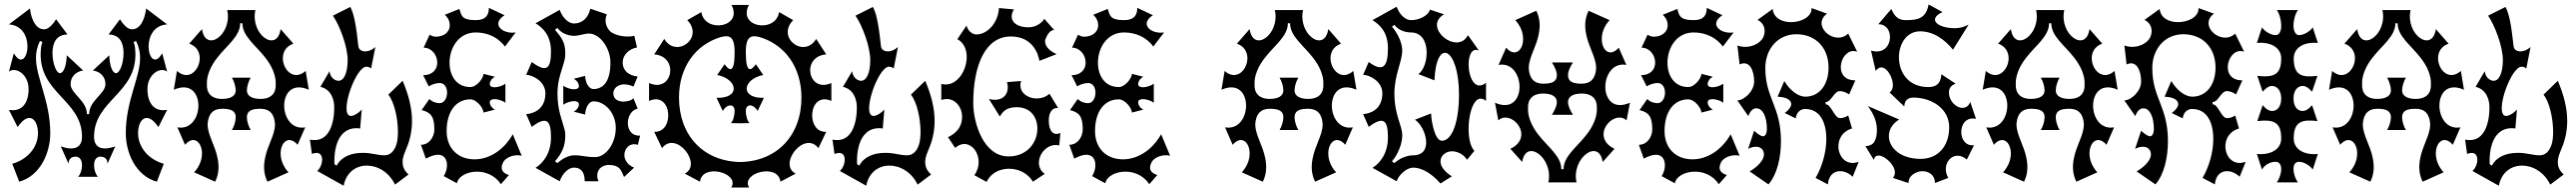

<svg xmlns="http://www.w3.org/2000/svg" viewBox="-20 -790 11530 858"><path d="M706 -552C673 -494 645 -536 645 -582C645 -625 667 -677 728 -681L634 -752C627 -695 604 -659 571 -659C555 -659 537 -672 517 -704L466 -636C515 -635 533 -600 533 -553C533 -505 515 -463 500 -463C483 -463 471 -495 469 -543L396 -475C430 -470 452 -446 452 -414C452 -371 379 -341 379 -280H369C369 -341 296 -371 296 -414C296 -446 318 -470 352 -475L279 -543C277 -495 265 -463 248 -463C233 -463 215 -505 215 -553C215 -600 233 -635 282 -636L231 -704C211 -672 193 -659 177 -659C144 -659 121 -695 114 -752L20 -681C81 -677 103 -625 103 -582C103 -536 75 -494 42 -552L20 -470C50 -493 108 -459 108 -392C108 -330 79 -289 20 -299L59 -222C110 -298 150 -256 150 -195C150 -133 105 -78 35 -58L66 22C162 -5 205 -109 205 -195C205 -338 141 -443 141 -531C141 -556 146 -581 159 -607L170 -602C166 -592 163 -582 162 -553C157 -372 347 -342 347 -179C347 -134 317 -113 252 -136L287 -58C286 -82 303 -90 318 -90C339 -90 347 -72 347 -51C347 -33 341 -13 330 0H418C407 -13 401 -33 401 -51C401 -72 409 -90 430 -90C445 -90 462 -82 461 -58L496 -136C431 -113 401 -134 401 -179C401 -342 591 -372 586 -553C585 -582 582 -592 578 -602L589 -607C602 -581 607 -556 607 -531C607 -443 543 -338 543 -195C543 -109 586 -5 682 22L713 -58C643 -78 598 -133 598 -195C598 -256 638 -298 689 -222L728 -299C669 -289 640 -330 640 -392C640 -459 698 -493 728 -470Z M1252 -318C1252 -372 1287 -422 1362 -389L1348 -473C1295 -426 1246 -478 1246 -530C1246 -556 1259 -583 1293 -595L1236 -660C1220 -552 1099 -635 1123 -745H997C1021 -635 900 -552 884 -660L827 -595C861 -583 874 -556 874 -530C874 -478 825 -426 772 -473L758 -389C833 -422 868 -372 868 -318C868 -266 835 -210 774 -221L808 -143C847 -188 884 -155 884 -104C884 -78 874 -47 849 -20L943 22C960 -13 961 -46 954 -82C943 -140 911 -184 909 -232C911 -280 933 -304 974 -304C1013 -304 1035 -295 1035 -266C1035 -249 1028 -226 1018 -209H1102C1092 -226 1085 -249 1085 -266C1085 -295 1107 -304 1146 -304C1187 -304 1209 -280 1211 -232C1209 -184 1177 -140 1166 -82C1159 -46 1160 -13 1177 22L1271 -20C1246 -47 1236 -78 1236 -104C1236 -155 1273 -188 1312 -143L1346 -221C1285 -210 1252 -266 1252 -318ZM1146 -348C1107 -348 1085 -362 1085 -386C1085 -403 1092 -426 1102 -443H1018C1028 -426 1035 -403 1035 -386C1035 -362 1013 -348 974 -348C924 -348 904 -376 906 -414C904 -451 923 -496 954 -534C995 -587 1055 -628 1055 -686H1065C1065 -628 1125 -587 1166 -534C1197 -496 1216 -451 1214 -414C1216 -376 1196 -348 1146 -348Z M1518 40C1530 -21 1574 -50 1622 -50C1670 -50 1721 -21 1748 35L1808 -10C1791 -27 1782 -42 1782 -66C1782 -90 1791 -106 1800 -129C1817 -170 1824 -210 1824 -250C1824 -309 1808 -368 1782 -429L1718 -367C1745 -334 1761 -260 1761 -201C1761 -179 1759 -159 1754 -144C1745 -116 1728 -96 1701 -96C1668 -96 1645 -107 1604 -107C1552 -107 1508 -90 1487 -50L1477 -56C1473 -149 1506 -228 1592 -216L1599 -301C1590 -289 1557 -263 1541 -275C1505 -302 1574 -492 1620 -492C1632 -492 1638 -486 1641 -484L1660 -580C1627 -550 1587 -557 1584 -583C1575 -664 1567 -723 1548 -759L1470 -720C1499 -678 1536 -584 1536 -521C1536 -466 1520 -429 1495 -429C1477 -429 1457 -446 1455 -472L1414 -402C1461 -391 1476 -347 1476 -310C1476 -247 1457 -148 1367 -166L1376 -102C1435 -126 1430 -52 1400 -26Z M2275 -190C2234 -118 2169 -78 2104 -78C2029 -78 1979 -128 1979 -204C1979 -292 2021 -346 2085 -346C2114 -346 2144 -306 2144 -287L2195 -300C2179 -309 2172 -322 2172 -332C2172 -343 2181 -347 2194 -347C2209 -347 2230 -340 2242 -331V-416C2230 -407 2209 -400 2194 -400C2181 -400 2172 -404 2172 -415C2172 -425 2179 -438 2195 -447L2144 -460C2144 -441 2114 -401 2085 -401C2022 -401 1992 -453 1992 -510C1992 -575 2032 -645 2109 -645C2166 -645 2212 -620 2240 -582L2288 -645C2231 -636 2175 -681 2238 -722L2168 -755C2168 -722 2154 -700 2109 -700C2045 -700 2045 -722 2036 -750L1971 -724C1987 -709 1993 -693 1993 -678C1993 -643 1962 -626 1931 -626C1922 -626 1912 -629 1903 -635L1876 -577C1913 -577 1937 -543 1937 -510C1937 -481 1917 -454 1874 -454L1899 -404C1913 -413 1932 -419 1948 -419C1970 -419 1981 -398 1981 -376C1981 -353 1969 -329 1948 -329C1929 -329 1911 -337 1902 -348L1867 -298C1909 -288 1924 -268 1924 -212C1924 -178 1901 -143 1864 -143L1886 -81C1925 -102 1953 -104 1969 -87C1985 -70 1985 -33 1966 -3L2025 29C2031 -2 2071 -23 2115 -23C2153 -23 2195 -7 2222 33L2258 -8C2236 -14 2214 -29 2232 -65C2245 -89 2285 -102 2315 -94Z M2790 -240C2790 -268 2804 -297 2834 -305L2815 -351C2805 -340 2786 -336 2770 -336C2749 -336 2725 -345 2725 -373C2725 -401 2754 -413 2772 -413C2786 -413 2802 -410 2815 -403L2834 -448C2796 -452 2767 -473 2767 -511C2767 -543 2793 -571 2831 -578L2819 -630C2784 -621 2729 -631 2709 -652C2690 -672 2685 -701 2696 -726L2622 -751C2613 -711 2587 -685 2549 -685C2522 -685 2496 -714 2485 -746L2377 -686C2409 -666 2446 -633 2446 -560C2446 -485 2428 -462 2360 -513L2335 -456C2367 -454 2421 -425 2421 -373C2421 -301 2367 -282 2335 -280L2360 -223C2428 -274 2446 -251 2446 -176C2446 -103 2409 -60 2377 -40L2485 20C2496 -12 2522 -41 2549 -41C2572 -41 2597 -30 2597 20H2659C2649 3 2645 -47 2702 -53C2756 -53 2760 -28 2773 1L2818 -41C2781 -55 2770 -88 2776 -110C2782 -132 2801 -153 2835 -143L2845 -184C2807 -182 2790 -210 2790 -240ZM2644 -88C2599 -88 2590 -96 2549 -96C2527 -96 2497 -82 2475 -61L2464 -69C2496 -107 2510 -137 2510 -185C2510 -198 2508 -209 2505 -217C2496 -254 2475 -296 2475 -373C2475 -438 2498 -483 2507 -523C2509 -531 2510 -540 2510 -551C2510 -599 2496 -619 2464 -657L2475 -665C2490 -644 2519 -630 2549 -630C2575 -630 2595 -641 2620 -640C2671 -635 2712 -570 2712 -511C2712 -432 2685 -394 2638 -392C2609 -392 2599 -432 2599 -451L2548 -438C2564 -429 2571 -416 2571 -406C2571 -395 2562 -391 2549 -391C2534 -391 2513 -398 2501 -407V-322C2513 -331 2534 -338 2549 -338C2562 -338 2571 -334 2571 -323C2571 -313 2564 -300 2548 -291L2599 -278C2599 -297 2609 -337 2638 -337C2685 -337 2736 -288 2736 -218C2736 -148 2691 -88 2644 -88Z M3701 -419C3596 -372 3564 -538 3678 -547L3633 -616C3579 -527 3453 -621 3530 -700L3467 -736C3452 -640 3279 -667 3332 -768H3254C3307 -667 3134 -640 3119 -736L3056 -700C3133 -621 3007 -527 2953 -616L2908 -547C3022 -538 2990 -372 2885 -419V-339C2989 -385 3001 -196 2908 -201L2943 -128C3005 -209 3126 -56 3045 -14L3113 22C3123 -63 3293 -17 3253 48H3333C3293 -17 3463 -63 3473 22L3541 -14C3460 -56 3581 -209 3643 -128L3678 -201C3585 -196 3597 -385 3701 -339ZM3293 -66C3129 -69 3019 -184 3019 -354C3019 -490 3093 -590 3205 -624C3240 -633 3268 -633 3268 -558C3268 -506 3262 -481 3249 -481C3242 -481 3234 -488 3223 -503L3190 -455C3238 -445 3264 -418 3264 -394C3264 -371 3239 -351 3187 -353L3215 -294C3225 -311 3238 -319 3249 -319C3260 -319 3268 -310 3268 -293C3268 -276 3261 -245 3250 -240L3293 -239L3336 -240C3325 -245 3318 -276 3318 -293C3318 -310 3326 -319 3337 -319C3348 -319 3361 -311 3371 -294L3399 -353C3347 -351 3322 -371 3322 -394C3322 -418 3348 -445 3396 -455L3363 -503C3352 -488 3344 -481 3337 -481C3324 -481 3318 -506 3318 -558C3318 -633 3346 -633 3381 -624C3493 -590 3567 -490 3567 -354C3567 -184 3457 -69 3293 -66Z M3857 40C3869 -21 3913 -50 3961 -50C4009 -50 4060 -21 4087 35L4147 -10C4130 -27 4121 -42 4121 -66C4121 -90 4130 -106 4139 -129C4156 -170 4163 -210 4163 -250C4163 -309 4147 -368 4121 -429L4057 -367C4084 -334 4100 -260 4100 -201C4100 -179 4098 -159 4093 -144C4084 -116 4067 -96 4040 -96C4007 -96 3984 -107 3943 -107C3891 -107 3847 -90 3826 -50L3816 -56C3812 -149 3845 -228 3931 -216L3938 -301C3929 -289 3896 -263 3880 -275C3844 -302 3913 -492 3959 -492C3971 -492 3977 -486 3980 -484L3999 -580C3966 -550 3926 -557 3923 -583C3914 -664 3906 -723 3887 -759L3809 -720C3838 -678 3875 -584 3875 -521C3875 -466 3859 -429 3834 -429C3816 -429 3796 -446 3794 -472L3753 -402C3800 -391 3815 -347 3815 -310C3815 -247 3796 -148 3706 -166L3715 -102C3774 -126 3769 -52 3739 -26Z M4396 23C4413 -16 4454 -36 4496 -36C4537 -36 4580 -17 4603 22L4656 -13C4594 -56 4652 -158 4721 -140L4726 -196C4695 -181 4674 -204 4674 -252C4674 -289 4691 -311 4716 -307L4677 -371C4627 -325 4528 -359 4550 -428L4487 -423C4503 -365 4461 -332 4406 -348L4455 -269C4465 -287 4481 -311 4530 -311C4593 -311 4623 -266 4623 -215C4623 -154 4578 -91 4494 -91C4381 -91 4336 -242 4336 -330C4336 -500 4391 -627 4504 -627C4602 -627 4627 -549 4632 -518L4709 -548C4670 -565 4650 -593 4660 -617C4667 -634 4679 -656 4698 -656L4654 -706C4645 -690 4619 -668 4583 -668C4523 -668 4490 -702 4518 -748L4451 -754C4447 -685 4397 -636 4350 -636C4329 -636 4310 -656 4306 -676L4265 -615C4352 -567 4291 -389 4193 -415V-343C4245 -362 4286 -318 4286 -268C4286 -227 4265 -197 4223 -177L4255 -129C4322 -188 4396 -85 4341 -7Z M5177 -190C5136 -118 5071 -78 5006 -78C4931 -78 4881 -128 4881 -204C4881 -292 4923 -346 4987 -346C5016 -346 5046 -306 5046 -287L5097 -300C5081 -309 5074 -322 5074 -332C5074 -343 5083 -347 5096 -347C5111 -347 5132 -340 5144 -331V-416C5132 -407 5111 -400 5096 -400C5083 -400 5074 -404 5074 -415C5074 -425 5081 -438 5097 -447L5046 -460C5046 -441 5016 -401 4987 -401C4924 -401 4894 -453 4894 -510C4894 -575 4934 -645 5011 -645C5068 -645 5114 -620 5142 -582L5190 -645C5133 -636 5077 -681 5140 -722L5070 -755C5070 -722 5056 -700 5011 -700C4947 -700 4947 -722 4938 -750L4873 -724C4889 -709 4895 -693 4895 -678C4895 -643 4864 -626 4833 -626C4824 -626 4814 -629 4805 -635L4778 -577C4815 -577 4839 -543 4839 -510C4839 -481 4819 -454 4776 -454L4801 -404C4815 -413 4834 -419 4850 -419C4872 -419 4883 -398 4883 -376C4883 -353 4871 -329 4850 -329C4831 -329 4813 -337 4804 -348L4769 -298C4811 -288 4826 -268 4826 -212C4826 -178 4803 -143 4766 -143L4788 -81C4827 -102 4855 -104 4871 -87C4887 -70 4887 -33 4868 -3L4927 29C4933 -2 4973 -23 5017 -23C5055 -23 5097 -7 5124 33L5160 -8C5138 -14 5116 -29 5134 -65C5147 -89 5187 -102 5217 -94Z M5941 -318C5941 -372 5976 -422 6051 -389L6037 -473C5984 -426 5935 -478 5935 -530C5935 -556 5948 -583 5982 -595L5925 -660C5909 -552 5788 -635 5812 -745H5686C5710 -635 5589 -552 5573 -660L5516 -595C5550 -583 5563 -556 5563 -530C5563 -478 5514 -426 5461 -473L5447 -389C5522 -422 5557 -372 5557 -318C5557 -266 5524 -210 5463 -221L5497 -143C5536 -188 5573 -155 5573 -104C5573 -78 5563 -47 5538 -20L5632 22C5649 -13 5650 -46 5643 -82C5632 -140 5600 -184 5598 -232C5600 -280 5622 -304 5663 -304C5702 -304 5724 -295 5724 -266C5724 -249 5717 -226 5707 -209H5791C5781 -226 5774 -249 5774 -266C5774 -295 5796 -304 5835 -304C5876 -304 5898 -280 5900 -232C5898 -184 5866 -140 5855 -82C5848 -46 5849 -13 5866 22L5960 -20C5935 -47 5925 -78 5925 -104C5925 -155 5962 -188 6001 -143L6035 -221C5974 -210 5941 -266 5941 -318ZM5835 -348C5796 -348 5774 -362 5774 -386C5774 -403 5781 -426 5791 -443H5707C5717 -426 5724 -403 5724 -386C5724 -362 5702 -348 5663 -348C5613 -348 5593 -376 5595 -414C5593 -451 5612 -496 5643 -534C5684 -587 5744 -628 5744 -686H5754C5754 -628 5814 -587 5855 -534C5886 -496 5905 -451 5903 -414C5905 -376 5885 -348 5835 -348Z M6478 -2C6393 -55 6430 -114 6479 -114C6500 -114 6529 -103 6546 -76L6579 -116C6561 -134 6553 -173 6553 -214C6553 -293 6583 -380 6631 -339V-420C6581 -380 6553 -446 6553 -502C6553 -543 6568 -578 6599 -564L6550 -633C6502 -540 6345 -669 6443 -726L6380 -747C6373 -721 6334 -700 6295 -700C6268 -700 6242 -728 6231 -760L6123 -700C6155 -680 6192 -647 6192 -574C6192 -499 6174 -462 6106 -513L6081 -456C6113 -454 6167 -425 6167 -373C6167 -301 6113 -282 6081 -280L6106 -223C6174 -274 6192 -251 6192 -176C6192 -103 6155 -60 6123 -40L6231 20C6242 -12 6278 -41 6305 -41C6342 -41 6387 -16 6427 30ZM6210 -69C6238 -102 6256 -148 6256 -185C6256 -232 6221 -273 6221 -373C6221 -456 6256 -515 6256 -565C6256 -596 6238 -638 6210 -671L6221 -679C6236 -658 6265 -645 6295 -645C6389 -645 6377 -491 6328 -459L6400 -431C6409 -628 6510 -575 6510 -368C6510 -244 6479 -161 6433 -161C6404 -161 6387 -239 6385 -283L6313 -255C6362 -223 6399 -96 6305 -96C6277 -96 6243 -82 6221 -61Z M7165 -402C7165 -454 7198 -511 7259 -500L7225 -577C7186 -532 7149 -565 7149 -616C7149 -642 7159 -673 7184 -700L7090 -742C7073 -707 7072 -674 7079 -638C7090 -580 7122 -536 7124 -488C7122 -440 7100 -416 7059 -416C7020 -416 6998 -425 6998 -454C6998 -471 7006 -488 7020 -511H6926C6940 -488 6948 -471 6948 -454C6948 -425 6926 -416 6887 -416C6846 -416 6824 -440 6822 -488C6824 -536 6856 -580 6867 -638C6874 -674 6873 -707 6856 -742L6762 -700C6787 -673 6797 -642 6797 -616C6797 -565 6760 -532 6721 -577L6687 -500C6748 -511 6781 -454 6781 -402C6781 -348 6746 -298 6671 -331L6686 -252C6724 -288 6789 -241 6789 -190C6789 -167 6776 -142 6740 -125L6793 -66C6809 -174 6934 -85 6910 25H7036C7012 -85 7137 -174 7153 -66L7206 -125C7170 -142 7157 -167 7157 -190C7157 -241 7222 -288 7260 -252L7275 -331C7200 -298 7165 -348 7165 -402ZM7079 -186C7038 -133 6978 -92 6978 -34H6968C6968 -92 6908 -133 6867 -186C6836 -224 6817 -269 6819 -306C6817 -344 6837 -372 6887 -372C6926 -372 6948 -358 6948 -334C6948 -318 6940 -300 6926 -277H7020C7006 -300 6998 -318 6998 -334C6998 -358 7020 -372 7059 -372C7109 -372 7129 -344 7127 -306C7129 -269 7110 -224 7079 -186Z M7726 -190C7685 -118 7620 -78 7555 -78C7480 -78 7430 -128 7430 -204C7430 -292 7472 -346 7536 -346C7565 -346 7595 -306 7595 -287L7646 -300C7630 -309 7623 -322 7623 -332C7623 -343 7632 -347 7645 -347C7660 -347 7681 -340 7693 -331V-416C7681 -407 7660 -400 7645 -400C7632 -400 7623 -404 7623 -415C7623 -425 7630 -438 7646 -447L7595 -460C7595 -441 7565 -401 7536 -401C7473 -401 7443 -453 7443 -510C7443 -575 7483 -645 7560 -645C7617 -645 7663 -620 7691 -582L7739 -645C7682 -636 7626 -681 7689 -722L7619 -755C7619 -722 7605 -700 7560 -700C7496 -700 7496 -722 7487 -750L7422 -724C7438 -709 7444 -693 7444 -678C7444 -643 7413 -626 7382 -626C7373 -626 7363 -629 7354 -635L7327 -577C7364 -577 7388 -543 7388 -510C7388 -481 7368 -454 7325 -454L7350 -404C7364 -413 7383 -419 7399 -419C7421 -419 7432 -398 7432 -376C7432 -353 7420 -329 7399 -329C7380 -329 7362 -337 7353 -348L7318 -298C7360 -288 7375 -268 7375 -212C7375 -178 7352 -143 7315 -143L7337 -81C7376 -102 7404 -104 7420 -87C7436 -70 7436 -33 7417 -3L7476 29C7482 -2 7522 -23 7566 -23C7604 -23 7646 -7 7673 33L7709 -8C7687 -14 7665 -29 7683 -65C7696 -89 7736 -102 7766 -94Z M7895 34C7933 -9 7951 -84 7951 -159C7951 -315 7881 -351 7881 -486C7881 -570 7936 -637 8020 -637C8106 -637 8164 -577 8164 -488C8164 -410 8122 -358 8060 -358C8028 -358 7991 -386 7966 -428L7936 -358C7991 -356 8024 -327 7968 -285L8017 -261C8021 -290 8040 -303 8059 -303C8126 -303 8154 -243 8154 -169C8154 -111 8136 -46 8106 5L8161 34C8167 -35 8231 -40 8272 0L8299 -67C8204 -32 8167 -185 8269 -216L8252 -274C8242 -267 8228 -262 8216 -262C8189 -262 8177 -324 8151 -324V-334C8177 -334 8188 -383 8215 -383C8227 -383 8243 -377 8256 -368L8284 -431C8176 -430 8219 -585 8292 -559L8252 -640C8191 -582 8085 -676 8157 -729L8088 -754C8090 -715 8042 -691 7996 -691C7956 -691 7918 -709 7914 -750L7846 -701C7881 -685 7887 -643 7866 -614C7845 -586 7796 -571 7756 -587L7766 -502C7810 -523 7831 -475 7831 -426C7831 -385 7791 -344 7756 -341L7805 -271C7814 -297 7828 -306 7841 -306C7869 -306 7888 -269 7888 -214C7888 -194 7881 -181 7871 -181C7862 -181 7846 -191 7831 -206L7804 -125C7850 -147 7875 -126 7875 -100C7875 -76 7849 -46 7811 -24Z M8522 28C8521 -8 8560 -25 8584 -25C8612 -25 8641 -8 8640 28L8700 5C8664 -55 8722 -128 8783 -77L8815 -141C8777 -137 8758 -168 8758 -200C8758 -234 8779 -268 8824 -259L8798 -335C8792 -316 8778 -308 8763 -308C8736 -308 8703 -337 8703 -377C8703 -394 8711 -409 8733 -416L8669 -458C8667 -430 8658 -401 8610 -401C8519 -401 8479 -469 8479 -534C8479 -592 8512 -649 8572 -650C8634 -651 8686 -611 8721 -568L8791 -680C8770 -669 8749 -664 8730 -664C8650 -664 8606 -705 8674 -736L8612 -770C8600 -709 8567 -700 8510 -700C8477 -700 8460 -715 8445 -750L8387 -682C8422 -682 8439 -654 8439 -624C8439 -587 8411 -547 8354 -564L8375 -473C8408 -519 8452 -454 8452 -409C8452 -395 8447 -383 8437 -377L8503 -314C8504 -342 8520 -354 8543 -354C8624 -354 8704 -306 8704 -221C8704 -136 8653 -80 8576 -80C8486 -80 8434 -130 8434 -182C8434 -209 8448 -236 8480 -256L8340 -316C8366 -281 8384 -242 8380 -196C8376 -155 8362 -138 8329 -137L8367 -75C8369 -89 8377 -95 8388 -95C8415 -95 8461 -54 8461 -19C8461 -10 8458 -2 8452 5Z M9348 -318C9348 -372 9383 -422 9458 -389L9444 -473C9391 -426 9342 -478 9342 -530C9342 -556 9355 -583 9389 -595L9332 -660C9316 -552 9195 -635 9219 -745H9093C9117 -635 8996 -552 8980 -660L8923 -595C8957 -583 8970 -556 8970 -530C8970 -478 8921 -426 8868 -473L8854 -389C8929 -422 8964 -372 8964 -318C8964 -266 8931 -210 8870 -221L8904 -143C8943 -188 8980 -155 8980 -104C8980 -78 8970 -47 8945 -20L9039 22C9056 -13 9057 -46 9050 -82C9039 -140 9007 -184 9005 -232C9007 -280 9029 -304 9070 -304C9109 -304 9131 -295 9131 -266C9131 -249 9124 -226 9114 -209H9198C9188 -226 9181 -249 9181 -266C9181 -295 9203 -304 9242 -304C9283 -304 9305 -280 9307 -232C9305 -184 9273 -140 9262 -82C9255 -46 9256 -13 9273 22L9367 -20C9342 -47 9332 -78 9332 -104C9332 -155 9369 -188 9408 -143L9442 -221C9381 -210 9348 -266 9348 -318ZM9242 -348C9203 -348 9181 -362 9181 -386C9181 -403 9188 -426 9198 -443H9114C9124 -426 9131 -403 9131 -386C9131 -362 9109 -348 9070 -348C9020 -348 9000 -376 9002 -414C9000 -451 9019 -496 9050 -534C9091 -587 9151 -628 9151 -686H9161C9161 -628 9221 -587 9262 -534C9293 -496 9312 -451 9310 -414C9312 -376 9292 -348 9242 -348Z M9627 34C9665 -9 9683 -84 9683 -159C9683 -315 9613 -351 9613 -486C9613 -570 9668 -637 9752 -637C9838 -637 9896 -577 9896 -488C9896 -410 9854 -358 9792 -358C9760 -358 9723 -386 9698 -428L9668 -358C9723 -356 9756 -327 9700 -285L9749 -261C9753 -290 9772 -303 9791 -303C9858 -303 9886 -243 9886 -169C9886 -111 9868 -46 9838 5L9893 34C9899 -35 9963 -40 10004 0L10031 -67C9936 -32 9899 -185 10001 -216L9984 -274C9974 -267 9960 -262 9948 -262C9921 -262 9909 -324 9883 -324V-334C9909 -334 9920 -383 9947 -383C9959 -383 9975 -377 9988 -368L10016 -431C9908 -430 9951 -585 10024 -559L9984 -640C9923 -582 9817 -676 9889 -729L9820 -754C9822 -715 9774 -691 9728 -691C9688 -691 9650 -709 9646 -750L9578 -701C9613 -685 9619 -643 9598 -614C9577 -586 9528 -571 9488 -587L9498 -502C9542 -523 9563 -475 9563 -426C9563 -385 9523 -344 9488 -341L9537 -271C9546 -297 9560 -306 9573 -306C9601 -306 9620 -269 9620 -214C9620 -194 9613 -181 9603 -181C9594 -181 9578 -191 9563 -206L9536 -125C9582 -147 9607 -126 9607 -100C9607 -76 9581 -46 9543 -24Z M10265 25C10254 11 10245 -14 10245 -35C10245 -53 10252 -67 10270 -67C10293 -67 10323 -47 10331 -32L10354 -102C10292 -96 10246 -123 10246 -171C10246 -248 10283 -257 10352 -249L10328 -320C10312 -301 10298 -294 10286 -294C10261 -294 10245 -316 10245 -350C10245 -384 10262 -406 10287 -406C10298 -406 10312 -399 10328 -380L10352 -451C10283 -443 10246 -452 10246 -529C10246 -577 10292 -604 10354 -598L10331 -668C10323 -653 10293 -633 10270 -633C10255 -633 10245 -650 10245 -675C10245 -701 10253 -729 10265 -745H10170C10182 -730 10190 -701 10190 -673C10190 -649 10180 -633 10165 -633C10142 -633 10112 -653 10104 -668L10081 -598C10143 -604 10190 -577 10190 -529C10190 -455 10156 -443 10083 -451L10107 -380C10123 -399 10137 -406 10148 -406C10173 -406 10190 -384 10190 -350C10190 -316 10174 -294 10149 -294C10137 -294 10123 -301 10107 -320L10083 -249C10156 -257 10190 -245 10190 -171C10190 -123 10143 -96 10081 -102L10104 -32C10115 -53 10140 -67 10165 -67C10183 -67 10190 -52 10190 -34C10190 -15 10182 9 10170 25Z M10898 -318C10898 -372 10933 -422 11008 -389L10994 -473C10941 -426 10892 -478 10892 -530C10892 -556 10905 -583 10939 -595L10882 -660C10866 -552 10745 -635 10769 -745H10643C10667 -635 10546 -552 10530 -660L10473 -595C10507 -583 10520 -556 10520 -530C10520 -478 10471 -426 10418 -473L10404 -389C10479 -422 10514 -372 10514 -318C10514 -266 10481 -210 10420 -221L10454 -143C10493 -188 10530 -155 10530 -104C10530 -78 10520 -47 10495 -20L10589 22C10606 -13 10607 -46 10600 -82C10589 -140 10557 -184 10555 -232C10557 -280 10579 -304 10620 -304C10659 -304 10681 -295 10681 -266C10681 -249 10674 -226 10664 -209H10748C10738 -226 10731 -249 10731 -266C10731 -295 10753 -304 10792 -304C10833 -304 10855 -280 10857 -232C10855 -184 10823 -140 10812 -82C10805 -46 10806 -13 10823 22L10917 -20C10892 -47 10882 -78 10882 -104C10882 -155 10919 -188 10958 -143L10992 -221C10931 -210 10898 -266 10898 -318ZM10792 -348C10753 -348 10731 -362 10731 -386C10731 -403 10738 -426 10748 -443H10664C10674 -426 10681 -403 10681 -386C10681 -362 10659 -348 10620 -348C10570 -348 10550 -376 10552 -414C10550 -451 10569 -496 10600 -534C10641 -587 10701 -628 10701 -686H10711C10711 -628 10771 -587 10812 -534C10843 -496 10862 -451 10860 -414C10862 -376 10842 -348 10792 -348Z M11164 40C11176 -21 11220 -50 11268 -50C11316 -50 11367 -21 11394 35L11454 -10C11437 -27 11428 -42 11428 -66C11428 -90 11437 -106 11446 -129C11463 -170 11470 -210 11470 -250C11470 -309 11454 -368 11428 -429L11364 -367C11391 -334 11407 -260 11407 -201C11407 -179 11405 -159 11400 -144C11391 -116 11374 -96 11347 -96C11314 -96 11291 -107 11250 -107C11198 -107 11154 -90 11133 -50L11123 -56C11119 -149 11152 -228 11238 -216L11245 -301C11236 -289 11203 -263 11187 -275C11151 -302 11220 -492 11266 -492C11278 -492 11284 -486 11287 -484L11306 -580C11273 -550 11233 -557 11230 -583C11221 -664 11213 -723 11194 -759L11116 -720C11145 -678 11182 -584 11182 -521C11182 -466 11166 -429 11141 -429C11123 -429 11103 -446 11101 -472L11060 -402C11107 -391 11122 -347 11122 -310C11122 -247 11103 -148 11013 -166L11022 -102C11081 -126 11076 -52 11046 -26Z"/></svg>

Font: Malebolge Adversarial
Style: Regular
Weight: 400
Designer: Ariel Martín Pérez
Foundry: Tunera Type Foundry
Version: Version 0.007;hotconv 1.0.109;makeotfexe 2.5.65596